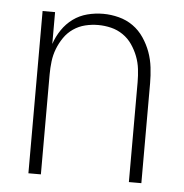

<svg xmlns="http://www.w3.org/2000/svg" viewBox="-44 -570 587 613"><g transform="rotate(5 250.0 -264.0)"><path d="M69 0V-520H109V-418Q117 -442 131.5 -463.5Q146 -485 166.5 -500Q187 -515 212 -521.5Q237 -528 263 -528Q288 -528 313 -521.5Q338 -515 358.5 -500.5Q379 -486 393.5 -464.5Q408 -443 416.5 -419.5Q425 -396 428 -370.5Q431 -345 431 -320V0H391V-320Q391 -341 388.5 -362Q386 -383 378.5 -402.5Q371 -422 359 -439.5Q347 -457 329.5 -469Q312 -481 291.5 -486Q271 -491 250 -491Q229 -491 208.5 -486Q188 -481 170.5 -469Q153 -457 141 -439.5Q129 -422 121.5 -402.5Q114 -383 111.5 -362Q109 -341 109 -320V0Z"/></g></svg>

Font: Iosevka Curly Extralight
Style: Regular
Weight: 200
Monospace: yes
Designer: Belleve Invis
Foundry: Belleve Invis
Version: Version 22.1.2; ttfautohint (v1.8.4)